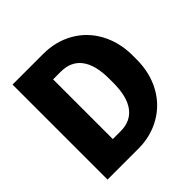

<svg xmlns="http://www.w3.org/2000/svg" viewBox="-185 -864 1016 1016"><g transform="rotate(-45 323.0 -355.5)"><path d="M53.7 0V-710.9H282.7Q377 -710.9 452.1 -668.2Q527.3 -625.5 569.6 -547.6Q611.8 -469.7 612.3 -373V-340.3Q612.3 -242.7 571 -165.3Q529.8 -87.9 454.8 -44.2Q379.9 -0.5 287.6 0ZM225.1 -578.6V-131.8H284.7Q358.4 -131.8 397.9 -184.3Q437.5 -236.8 437.5 -340.3V-371.1Q437.5 -474.1 397.9 -526.4Q358.4 -578.6 282.7 -578.6Z"/></g></svg>

Font: Sadagaat-English
Style: Regular
Weight: 900
Designer: Ahmed alsheikh
Foundry: Ahmed alsheikh Design
Version: Version 2.137;January 17, 2018;FontCreator 11.0.0.2408 64-bi